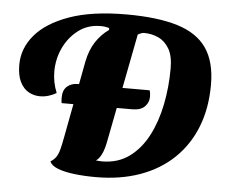

<svg xmlns="http://www.w3.org/2000/svg" viewBox="-51 -736 967 817"><g transform="rotate(5 433.0 -327.5)"><path d="M387 23Q338 23 295.5 18Q253 13 224.5 2Q196 -9 189 -27Q204 -36 212.5 -48.5Q221 -61 226.5 -81.5Q232 -102 238 -135L300 -463Q310 -513 333 -548Q356 -583 389 -606L388 -614Q368 -620 347 -619Q295 -618 255.5 -587.5Q216 -557 194 -510Q172 -463 172 -409Q172 -363 190 -319Q175 -310 157 -304.5Q139 -299 120 -299Q94 -299 71.5 -311.5Q49 -324 35 -352Q21 -380 21 -425Q21 -495 69 -552Q117 -609 213.5 -643.5Q310 -678 457 -678Q590 -678 675 -652Q760 -626 800.5 -567.5Q841 -509 841 -411Q841 -311 809.5 -231Q778 -151 718.5 -94Q659 -37 575 -7Q491 23 387 23ZM215 -278Q213 -285 213 -292Q213 -299 213 -305Q213 -333 230.5 -349Q248 -365 276 -365H583Q585 -360 586 -352.5Q587 -345 587 -338Q587 -313 569.5 -295.5Q552 -278 516 -278ZM407 -46Q475 -46 523.5 -81.5Q572 -117 603 -176.5Q634 -236 649 -311Q664 -386 664 -465Q664 -519 646 -549.5Q628 -580 599.5 -593Q571 -606 538 -606Q531 -606 524.5 -603Q518 -600 512 -597L424 -143Q416 -98 404.5 -76Q393 -54 381 -48Q388 -47 394.5 -46.5Q401 -46 407 -46Z"/></g></svg>

Font: Sansita Swashed Light
Style: Bold
Weight: 700
Version: Version 1.003